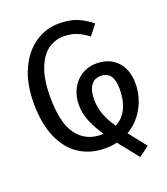

<svg xmlns="http://www.w3.org/2000/svg" viewBox="-151 -823 916 1050"><g transform="rotate(-20 307.5 -297.5)"><path d="M462.6 -24.6Q485.6 4.6 485.6 4.6Q515.4 41 542.6 77.4L483.6 121.5Q469.2 102.6 433.3 57.9Q406.2 24.6 390.3 3.6Q357.9 11.3 321.5 11.3Q235.4 11.3 171 -30.8Q106.7 -72.8 71.5 -155.1Q36.4 -237.4 36.4 -353.8Q36.4 -468.7 74.6 -550.8Q112.8 -632.8 175.9 -675.1Q239 -717.4 313.3 -717.4Q373.3 -717.4 415.4 -701.3Q457.4 -685.1 502.1 -649.7L454.9 -590.3Q421 -617.4 387.4 -630Q353.8 -642.6 315.4 -642.6Q265.6 -642.6 224.6 -614.1Q183.6 -585.6 158.2 -521.3Q132.8 -456.9 132.8 -353.8Q132.8 -205.1 183.8 -135.6Q234.9 -66.2 325.6 -66.2Q334.4 -66.2 338.5 -66.7Q303.1 -118.5 284.1 -165.6Q265.1 -212.8 265.1 -260.5Q265.1 -311.3 286.4 -352.8Q307.7 -394.4 345.6 -418.2Q383.6 -442.1 431.3 -442.1Q483.6 -442.1 521 -419.7Q558.5 -397.4 577.7 -357.7Q596.9 -317.9 596.9 -266.2Q596.9 -219 581.5 -173.1Q566.2 -127.2 535.9 -88.5Q505.6 -49.7 462.6 -24.6ZM415.9 -85.6Q459.5 -107.7 482.3 -154.1Q505.1 -200.5 505.1 -266.7Q505.1 -319 486.9 -344.4Q468.7 -369.7 431.8 -369.7Q393.8 -369.7 373.8 -341Q353.8 -312.3 353.8 -261Q353.8 -212.8 369.7 -171.3Q385.6 -129.7 415.9 -85.6Z"/></g></svg>

Font: Fira Code
Style: Regular
Weight: 400
Designer: Carrois Corporate, Edenspiekermann AG, Nikita Prokopov
Foundry: Carrois Corporate, Edenspiekermann AG, Nikita Prokopov
Version: Version 5.002